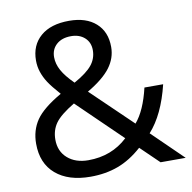

<svg xmlns="http://www.w3.org/2000/svg" viewBox="-81 -806 895 897"><g transform="rotate(-10 366.0 -357.5)"><path d="M206.1 -569.8Q206.1 -538.1 223.4 -506.3Q240.7 -474.6 279.8 -436Q340.3 -469.7 365.2 -500.5Q390.1 -531.2 390.1 -570.8Q390.1 -607.9 365.2 -630.4Q340.3 -652.8 300.8 -652.8Q257.3 -652.8 231.7 -629.9Q206.1 -606.9 206.1 -569.8ZM280.8 -67.9Q391.6 -67.9 467.8 -139.2L259.8 -340.8Q192.4 -300.3 168.7 -267.1Q145 -233.9 145 -189Q145 -133.8 182.6 -100.8Q220.2 -67.9 280.8 -67.9ZM53.2 -186Q53.2 -249.5 85.9 -297.4Q118.7 -345.2 207 -396Q169.4 -438.5 153.6 -463.1Q137.7 -487.8 128.9 -513.9Q120.1 -540 120.1 -568.8Q120.1 -641.1 168.5 -683.1Q216.8 -725.1 304.2 -725.1Q384.8 -725.1 430.9 -684.1Q477.1 -643.1 477.1 -570.8Q477.1 -517.6 443.6 -473.1Q410.2 -428.7 334 -383.8L526.9 -198.2Q572.3 -251 597.2 -356.9H686Q652.3 -217.8 584 -142.1L730 0H610.8L523.9 -84Q468.3 -34.2 408.9 -12.2Q349.6 9.8 277.8 9.8Q172.9 9.8 113 -41.5Q53.2 -92.8 53.2 -186Z"/></g></svg>

Font: Noto Sans Malayalam
Style: Regular
Weight: 400
Designer: Monotype Design team
Foundry: Monotype Imaging Inc.
Version: Version 1.02